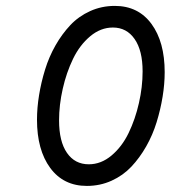

<svg xmlns="http://www.w3.org/2000/svg" viewBox="-20 -610 640 641"><path d="M103.5 -210.4Q103.5 -109.4 147.7 -49.3Q191.9 10.7 270 10.7Q314 10.7 352.3 -6.6Q390.6 -23.9 418.5 -53.5Q446.3 -83 468 -121.1Q489.7 -159.2 502.9 -202.1Q516.1 -245.1 522.9 -287.4Q529.8 -329.6 529.8 -369.1Q529.8 -470.2 485.6 -530.3Q441.4 -590.3 363.3 -590.3Q319.3 -590.3 281 -573Q242.7 -555.7 214.8 -526.1Q187 -496.6 165.3 -458.5Q143.6 -420.4 130.4 -377.4Q117.2 -334.5 110.4 -292.2Q103.5 -250 103.5 -210.4ZM456.1 -371.6Q456.1 -319.8 443.8 -265.9Q431.6 -211.9 409.4 -166Q387.2 -120.1 352.3 -90.8Q317.4 -61.5 276.4 -61.5Q230 -61.5 203.6 -99.6Q177.2 -137.7 177.2 -208Q177.2 -259.8 189.5 -313.7Q201.7 -367.7 223.9 -413.6Q246.1 -459.5 281 -488.8Q315.9 -518.1 356.9 -518.1Q402.8 -518.1 429.4 -479.7Q456.1 -441.4 456.1 -371.6Z"/></svg>

Font: Courier Prime Sans
Style: Regular
Weight: 300
Italic angle: -10°
Designer: Alan Dague-Greene
Foundry: Quote-Unquote Apps
Version: Version 3.23